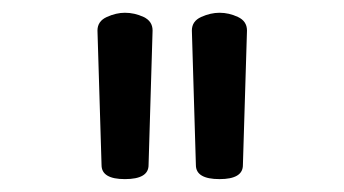

<svg xmlns="http://www.w3.org/2000/svg" viewBox="-20 -751 540 301"><path d="M324.2 -470.2Q287.1 -470.2 287.1 -492.2L280.8 -703.1Q280.8 -717.8 295.4 -724.4Q310.1 -731 324.2 -731Q338.9 -731 353 -724.4Q367.2 -717.8 367.2 -703.1L360.8 -492.2Q360.8 -470.2 324.2 -470.2ZM175.8 -470.2Q139.2 -470.2 139.2 -492.2L132.8 -703.1Q132.8 -717.8 147.5 -724.4Q162.1 -731 175.8 -731Q190.9 -731 205.1 -724.4Q219.2 -717.8 219.2 -703.1L212.9 -492.2Q212.9 -470.2 175.8 -470.2Z"/></svg>

Font: LXGW WenKai Mono GB Screen
Style: Regular
Weight: 400
Monospace: yes
Designer: LXGW / Fontworks Inc.
Foundry: LXGW / Fontworks Inc.
Version: Version 1.510;January 18,2025